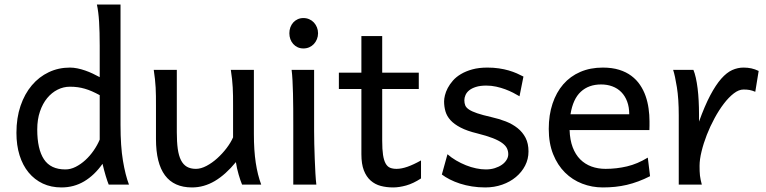

<svg xmlns="http://www.w3.org/2000/svg" viewBox="-20 -801 3324 833"><path d="M283.2 -424.8Q255.4 -424.8 230 -412.1Q204.6 -399.4 184.8 -375.5Q165 -351.6 153.3 -317.1Q141.6 -282.7 141.6 -239.3Q141.6 -153.8 170.7 -109.9Q199.7 -65.9 263.7 -65.9Q286.1 -65.9 308.3 -77.1Q330.6 -88.4 350.3 -106.4Q370.1 -124.5 386.2 -147.7Q402.3 -170.9 412.6 -195.3V-388.2Q394.5 -397.9 378.9 -404.8Q363.3 -411.6 348.1 -416Q333 -420.4 317.4 -422.6Q301.8 -424.8 283.2 -424.8ZM502.9 -258.8Q502.9 -166.5 513.4 -103.8Q523.9 -41 539.6 0H451.7Q446.3 -12.7 438.7 -37.8Q431.2 -63 424.8 -90.3Q389.6 -40.5 345.2 -14.2Q300.8 12.2 246.6 12.2Q201.7 12.2 165.8 -4.6Q129.9 -21.5 104.2 -52.5Q78.6 -83.5 64.9 -127.2Q51.3 -170.9 51.3 -224.6Q51.3 -289.6 69.1 -341.8Q86.9 -394 118.2 -430.9Q149.4 -467.8 191.7 -487.8Q233.9 -507.8 283.2 -507.8Q298.8 -507.8 315.7 -504.4Q332.5 -501 349.4 -495.1Q366.2 -489.3 382.3 -481.7Q398.4 -474.1 412.6 -466.3V-603Q412.6 -662.1 409.9 -706.3Q407.2 -750.5 400.4 -781.2H502.9Z M813 12.2Q656.7 12.2 656.7 -197.8V-341.8Q656.7 -365.2 656.5 -384.3Q656.2 -403.3 655.3 -421.1Q654.3 -439 652.3 -457.5Q650.4 -476.1 647 -498H747.1V-227.1Q747.1 -185.5 751.2 -155.5Q755.4 -125.5 765.1 -106.2Q774.9 -86.9 790.8 -77.6Q806.6 -68.4 830.1 -68.4Q851.6 -68.4 876 -81.3Q900.4 -94.2 922.6 -114.3Q944.8 -134.3 963.1 -158.4Q981.4 -182.6 991.2 -205.1V-341.8Q991.2 -365.7 991 -385Q990.7 -404.3 989.7 -421.9Q988.8 -439.5 986.8 -457.5Q984.9 -475.6 981.4 -498H1081.5V-219.7Q1081.5 -148.4 1089.6 -95Q1097.7 -41.5 1113.3 0H1030.3Q1026.9 -8.3 1022.9 -19.5Q1019 -30.8 1015.4 -43.5Q1011.7 -56.2 1008.5 -70.1Q1005.4 -84 1003.4 -97.7Q959 -43.5 911.9 -15.6Q864.7 12.2 813 12.2Z M1235.4 -656.7Q1235.4 -670.4 1239.7 -682.4Q1244.1 -694.3 1252.2 -703.4Q1260.3 -712.4 1271.5 -717.5Q1282.7 -722.7 1296.4 -722.7Q1310.1 -722.7 1321.8 -717.5Q1333.5 -712.4 1341.8 -703.4Q1350.1 -694.3 1355 -682.4Q1359.9 -670.4 1359.9 -656.7Q1359.9 -643.1 1355 -631.1Q1350.1 -619.1 1341.8 -610.1Q1333.5 -601.1 1321.8 -595.9Q1310.1 -590.8 1296.4 -590.8Q1282.7 -590.8 1271.5 -595.9Q1260.3 -601.1 1252.2 -610.1Q1244.1 -619.1 1239.7 -631.1Q1235.4 -643.1 1235.4 -656.7ZM1342.8 -231.9Q1342.8 -208.5 1343.5 -176.5Q1344.2 -144.5 1345.5 -111.8Q1346.7 -79.1 1348.4 -49.3Q1350.1 -19.5 1352.5 0H1252.4V-258.8Q1252.4 -294.4 1252.2 -329.1Q1252 -363.8 1251.2 -394.8Q1250.5 -425.8 1249 -452.4Q1247.6 -479 1245.1 -498H1342.8Z M1450.2 -485.8H1547.9V-644.5H1638.2V-485.8H1796.9V-415H1638.2V-190.4Q1638.2 -152.8 1641.8 -128.9Q1645.5 -105 1653.1 -91.6Q1660.6 -78.1 1672.4 -73.2Q1684.1 -68.4 1700.7 -68.4Q1721.7 -68.4 1748 -77.6Q1774.4 -86.9 1806.6 -105V-26.9Q1772.9 -4.9 1742.2 3.7Q1711.4 12.2 1685.5 12.2Q1656.7 12.2 1631.8 5.6Q1606.9 -1 1588.1 -17.6Q1569.3 -34.2 1558.6 -61.8Q1547.9 -89.4 1547.9 -131.8V-415H1450.2Z M2094.7 -507.8Q2121.1 -507.8 2144.3 -504.4Q2167.5 -501 2186.8 -495.4Q2206.1 -489.7 2222.2 -482.7Q2238.3 -475.6 2251 -468.8L2233.9 -383.3Q2221.7 -390.6 2206.1 -398.7Q2190.4 -406.7 2172.1 -413.6Q2153.8 -420.4 2133.1 -425Q2112.3 -429.7 2089.8 -429.7Q2063 -429.7 2044.7 -423.8Q2026.4 -418 2015.4 -408.9Q2004.4 -399.9 1999.5 -388.4Q1994.6 -377 1994.6 -366.2Q1994.6 -353.5 1998.5 -343.8Q2002.4 -334 2014.9 -325.7Q2027.3 -317.4 2050.3 -309.6Q2073.2 -301.8 2111.8 -293Q2145 -285.6 2174.3 -274.2Q2203.6 -262.7 2225.6 -245.1Q2247.6 -227.5 2260.3 -202.9Q2272.9 -178.2 2272.9 -144Q2272.9 -110.8 2258.3 -82.5Q2243.7 -54.2 2218.3 -33Q2192.9 -11.7 2158.7 0.2Q2124.5 12.2 2085 12.2Q2055.2 12.2 2027.6 7.8Q2000 3.4 1975.8 -4.4Q1951.7 -12.2 1931.6 -22.5Q1911.6 -32.7 1897 -43.9L1921.4 -131.8Q1938 -117.2 1958.7 -105Q1979.5 -92.8 2001.5 -84Q2023.4 -75.2 2045.7 -70.6Q2067.9 -65.9 2087.4 -65.9Q2108.9 -65.9 2126.7 -71.5Q2144.5 -77.1 2157.5 -86.2Q2170.4 -95.2 2177.7 -107.2Q2185.1 -119.1 2185.1 -131.8Q2185.1 -145.5 2179.4 -157.5Q2173.8 -169.4 2158.9 -180.4Q2144 -191.4 2117.9 -201.7Q2091.8 -211.9 2050.8 -222.2Q2006.3 -232.9 1978.3 -247.6Q1950.2 -262.2 1934.3 -279.8Q1918.5 -297.4 1912.6 -317.9Q1906.7 -338.4 1906.7 -361.3Q1906.7 -372.6 1910.4 -387.7Q1914.1 -402.8 1922.6 -419.2Q1931.2 -435.5 1945.1 -451.4Q1959 -467.3 1980 -479.7Q2001 -492.2 2029.3 -500Q2057.6 -507.8 2094.7 -507.8Z M2595.2 -507.8Q2635.3 -507.8 2666 -498.3Q2696.8 -488.8 2719.2 -471.9Q2741.7 -455.1 2756.8 -432.6Q2772 -410.2 2781 -384.3Q2790 -358.4 2793.9 -330.3Q2797.9 -302.2 2797.9 -274.9V-255.9Q2797.9 -243.7 2797.4 -236.8H2451.2Q2452.6 -193.8 2464.6 -162.1Q2476.6 -130.4 2497.3 -109.6Q2518.1 -88.9 2546.1 -78.6Q2574.2 -68.4 2607.4 -68.4Q2654.8 -68.4 2700.2 -79.1Q2745.6 -89.8 2790.5 -117.2L2800.3 -36.6Q2774.4 -23.4 2749.5 -14.2Q2724.6 -4.9 2699.7 1Q2674.8 6.8 2649.2 9.5Q2623.5 12.2 2595.2 12.2Q2548.3 12.2 2505.9 -4.2Q2463.4 -20.5 2431.2 -52.5Q2398.9 -84.5 2379.9 -131.8Q2360.8 -179.2 2360.8 -241.7Q2360.8 -302.2 2377.2 -351.3Q2393.6 -400.4 2423.8 -435.3Q2454.1 -470.2 2497.6 -489Q2541 -507.8 2595.2 -507.8ZM2587.9 -434.6Q2534.2 -434.6 2500 -403.1Q2465.8 -371.6 2455.1 -305.2H2710Q2710 -336.4 2700.9 -360.6Q2691.9 -384.8 2675.5 -401.4Q2659.2 -418 2636.7 -426.3Q2614.3 -434.6 2587.9 -434.6Z M2924.8 0V-300.3Q2924.8 -372.6 2916.7 -422.6Q2908.7 -472.7 2900.4 -498H2988.3Q2994.1 -484.4 2998.8 -463.6Q3003.4 -442.9 3006.6 -417.5Q3009.8 -392.1 3011.2 -363.3Q3012.7 -334.5 3012.7 -305.2V-273.4Q3037.6 -342.3 3061.5 -387.5Q3085.4 -432.6 3109.1 -459.5Q3132.8 -486.3 3156.7 -497.1Q3180.7 -507.8 3205.6 -507.8Q3224.1 -507.8 3239.7 -504.4Q3255.4 -501 3271.5 -493.2L3256.8 -402.8Q3242.7 -408.7 3231.9 -410.6Q3221.2 -412.6 3205.6 -412.6Q3185.5 -412.6 3163.6 -395.8Q3141.6 -378.9 3120.4 -351.1Q3099.1 -323.2 3080.1 -288.1Q3061 -252.9 3046.6 -216.1Q3032.2 -179.2 3023.7 -144Q3015.1 -108.9 3015.1 -81.5Q3015.1 -69.3 3015.4 -59.1Q3015.6 -48.8 3016.8 -39.3Q3018.1 -29.8 3020 -20.3Q3022 -10.7 3024.9 0Z"/></svg>

Font: Andika Basic
Style: Regular
Weight: 400
Designer: Annie Olsen & Victor Gaultney
Foundry: SIL International
Version: Version 1.000